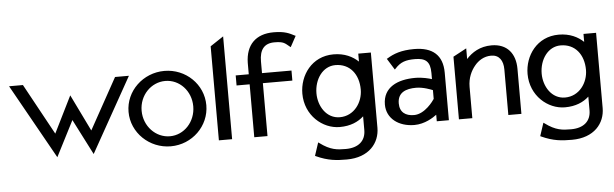

<svg xmlns="http://www.w3.org/2000/svg" viewBox="-51 -828 3839 1200"><g transform="rotate(-5 1868.5 -228.0)"><path d="M18 -451 280 17 394 -206 508 17 770 -451H683L506 -131L394 -361L280 -131L105 -451Z M748 -226C748 -95 859 11 993 11C1127 11 1236 -95 1236 -226C1236 -357 1127 -462 993 -462C859 -462 748 -357 748 -226ZM830 -226C830 -323 904 -399 993 -399C1082 -399 1154 -323 1154 -226C1154 -129 1082 -52 993 -52C904 -52 830 -129 830 -226Z M1295 0H1378V-645L1295 -590Z M1435 -332H1517V0H1600V-332H1785V-395H1600V-468C1600 -541 1629 -580 1694 -580C1753 -580 1759 -568 1788 -545L1793 -541L1830 -609L1825 -611C1792 -628 1764 -643 1694 -643C1582 -643 1519 -579 1517 -467V-395H1435Z M1840 -245C1840 -108 1948 -17 2055 -17C2123 -17 2171 -39 2206 -71V15C2206 84 2159 123 2081 123C2028 123 1985 121 1918 71L1912 67L1885 149L1889 151C1965 186 2019 189 2081 189C2221 189 2289 103 2289 8V-464H2210V-414C2175 -447 2125 -473 2055 -473C1918 -473 1840 -359 1840 -245ZM1928 -239C1928 -327 1981 -405 2061 -405C2152 -405 2206 -335 2206 -239C2206 -159 2151 -78 2061 -78C1977 -78 1928 -159 1928 -239Z M2348 -132C2348 -45 2422 11 2521 11C2587 11 2641 -25 2662 -41V0H2738V-298C2738 -409 2675 -462 2560 -462C2479 -462 2431 -444 2389 -418L2385 -416L2429 -345L2434 -350C2469 -389 2502 -399 2560 -399C2627 -399 2655 -375 2655 -304V-265C2640 -270 2597 -282 2551 -282C2441 -282 2348 -241 2348 -132ZM2435 -132C2435 -201 2488 -220 2551 -220C2596 -220 2643 -201 2655 -196V-141C2648 -130 2593 -51 2524 -51C2471 -51 2435 -76 2435 -132Z M2801 0H2885V-196C2885 -252 2906 -296 2932 -327C2955 -355 2990 -379 3036 -379C3087 -379 3111 -341 3111 -286V0H3193V-283C3193 -378 3142 -443 3044 -443C2971 -443 2920 -410 2885 -371V-438L2801 -393Z M3253 -245C3253 -108 3361 -17 3468 -17C3536 -17 3584 -39 3619 -71V15C3619 84 3572 123 3494 123C3441 123 3398 121 3331 71L3325 67L3298 149L3302 151C3378 186 3432 189 3494 189C3634 189 3702 103 3702 8V-464H3623V-414C3588 -447 3538 -473 3468 -473C3331 -473 3253 -359 3253 -245ZM3341 -239C3341 -327 3394 -405 3474 -405C3565 -405 3619 -335 3619 -239C3619 -159 3564 -78 3474 -78C3390 -78 3341 -159 3341 -239Z"/></g></svg>

Font: Charger Sport
Style: DfBd
Weight: 400
Designer: Jasper
Foundry: Cannot Into Space Fonts
Version: Version 1.1